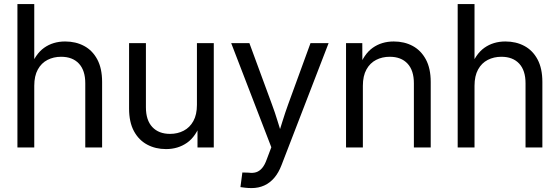

<svg xmlns="http://www.w3.org/2000/svg" viewBox="-20 -748 2840 974"><path d="M153.8 -313V0H68.4V-727.5H153.8V-400.9H132.8Q158.2 -473.1 203.6 -505.4Q249 -537.6 310.5 -537.6Q364.3 -537.6 406.7 -514.9Q449.2 -492.2 473.6 -446.5Q498 -400.9 498 -332V0H412.6V-325.7Q412.6 -390.6 380.4 -425.3Q348.1 -460 290 -460Q252 -460 220.9 -444.1Q189.9 -428.2 171.9 -395.5Q153.8 -362.8 153.8 -313Z M822.3 8.3Q769 8.3 726.6 -14.4Q684.1 -37.1 659.4 -82.8Q634.8 -128.4 634.8 -197.3V-529.3H720.2V-203.6Q720.2 -138.2 752.7 -103.5Q785.2 -68.8 842.8 -68.8Q880.9 -68.8 911.9 -85Q942.9 -101.1 960.9 -133.8Q979 -166.5 979 -215.8V-529.3H1064.5V0H981.9V-128.4H1000Q974.6 -55.7 928.7 -23.7Q882.8 8.3 822.3 8.3Z M1199.7 201.2 1209.5 127 1241.7 127.9Q1262.7 130.9 1279.3 125.7Q1295.9 120.6 1309.6 104.7Q1323.2 88.9 1333.5 59.6L1356.4 -1L1152.8 -529.3H1245.1L1358.9 -220.2Q1375 -177.2 1387.9 -134.5Q1400.9 -91.8 1414.1 -50.3H1387.2Q1400.4 -91.8 1413.6 -134.5Q1426.8 -177.2 1442.4 -220.2L1555.2 -529.3H1647L1408.2 89.4Q1393.6 127.9 1371.6 153.8Q1349.6 179.7 1320.6 192.9Q1291.5 206.1 1256.3 206.1Q1238.8 206.1 1224.1 204.3Q1209.5 202.6 1199.7 201.2Z M1820.8 -313V0H1735.4V-529.3H1817.9L1818.4 -400.9H1799.8Q1825.2 -473.1 1870.6 -505.4Q1916 -537.6 1977.5 -537.6Q2031.2 -537.6 2073.5 -514.9Q2115.7 -492.2 2140.4 -446.5Q2165 -400.9 2165 -332V0H2079.6V-325.7Q2079.6 -390.6 2047.4 -425.3Q2015.1 -460 1957 -460Q1918.9 -460 1887.9 -444.1Q1856.9 -428.2 1838.9 -395.5Q1820.8 -362.8 1820.8 -313Z M2387.2 -313V0H2301.8V-727.5H2387.2V-400.9H2366.2Q2391.6 -473.1 2437 -505.4Q2482.4 -537.6 2543.9 -537.6Q2597.7 -537.6 2640.1 -514.9Q2682.6 -492.2 2707 -446.5Q2731.4 -400.9 2731.4 -332V0H2646V-325.7Q2646 -390.6 2613.8 -425.3Q2581.5 -460 2523.4 -460Q2485.4 -460 2454.3 -444.1Q2423.3 -428.2 2405.3 -395.5Q2387.2 -362.8 2387.2 -313Z"/></svg>

Font: Inter 24pt
Style: Regular
Weight: 400
Designer: Rasmus Andersson
Foundry: rsms
Version: Version 4.001;git-66647c0bb